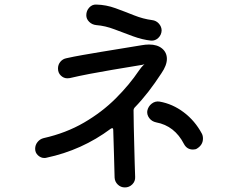

<svg xmlns="http://www.w3.org/2000/svg" viewBox="-20 -796 1040 841"><path d="M402 -686Q383 -688 370.5 -700.5Q358 -713 358 -729Q358 -749 371 -763Q384 -777 402 -776Q445 -775 486 -760Q527 -745 567 -729Q607 -713 646 -708Q664 -706 676 -692.5Q688 -679 688 -662Q687 -643 673.5 -630Q660 -617 642 -618Q604 -622 563 -637Q522 -652 481.5 -667.5Q441 -683 402 -686ZM569 -324Q565 -319 565 -313Q565 -282 566 -242Q567 -202 568 -160.5Q569 -119 570 -82.5Q571 -46 572 -21Q573 -2 559.5 11.5Q546 25 527 25Q509 25 496 12.5Q483 0 482 -18Q481 -53 479.5 -111.5Q478 -170 476 -227Q476 -239 465 -232Q339 -138 183 -105Q180 -104 174 -104Q159 -104 146.5 -115.5Q134 -127 134 -144Q134 -161 144.5 -174Q155 -187 171 -191Q269 -213 348 -259Q427 -305 487 -365Q547 -425 588 -486Q600 -503 606.5 -509Q613 -515 613 -515Q613 -515 610.5 -514Q608 -513 603 -512Q591 -510 555 -504Q519 -498 471 -490Q423 -482 373.5 -472.5Q324 -463 286 -454Q282 -453 275 -453Q259 -453 246.5 -465Q234 -477 234 -496Q234 -513 244.5 -525.5Q255 -538 271 -541Q302 -548 342 -555Q382 -562 424 -569Q466 -576 503.5 -582Q541 -588 567.5 -592.5Q594 -597 601 -598Q618 -601 633 -601Q669 -601 690 -583.5Q711 -566 711 -538Q711 -510 687 -475Q659 -432 630 -394.5Q601 -357 569 -324ZM864 -211Q869 -202 869 -189Q869 -162 844 -146Q840 -143 835 -142Q830 -141 825 -141Q799 -141 786 -165Q745 -245 664 -260Q645 -264 634 -278.5Q623 -293 625 -310Q629 -330 644.5 -342Q660 -354 679 -351Q736 -341 785 -304Q834 -267 864 -211Z"/></svg>

Font: Kiwi Maru Medium
Style: Regular
Weight: 500
Designer: Hiroki-Chan
Version: Version 1.100